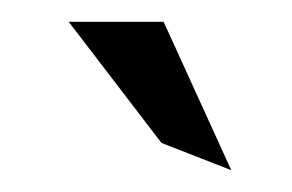

<svg xmlns="http://www.w3.org/2000/svg" viewBox="-20 -772 268 176"><path d="M43 -752 128 -641 192 -616 130 -752Z"/></svg>

Font: Charger Sport
Style: LitExt
Weight: 300
Designer: Jasper
Foundry: Cannot Into Space Fonts
Version: Version 1.1